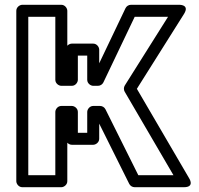

<svg xmlns="http://www.w3.org/2000/svg" viewBox="-20 -756 832 801"><path d="M681.1 -686 500.6 -399.3C495.6 -391.3 495.9 -380.8 500.2 -373.4L703.7 -25H557.1L419.9 -300.2C415.6 -308.7 406.5 -314 397.5 -314H368.9C353.8 -314 343.9 -299.7 343.9 -289V-202H304.8V-289C304.8 -304.1 290.5 -314 279.8 -314H235.8C220.7 -314 210.8 -299.7 210.8 -289V-25H98V-686H210.8V-423C210.8 -407.9 225.1 -398 235.8 -398H279.8C294.9 -398 304.8 -412.3 304.8 -423V-524H343.9V-423C343.9 -407.9 358.2 -398 368.9 -398H388.7C398.3 -398 407.2 -403.7 411.3 -412.2L542 -686ZM747.6 -697.7C773.1 -738.3 726.4 -736 726.4 -736H526.2C516.8 -736 507.8 -730.4 503.6 -721.8L393.9 -491.9V-549C393.9 -559.7 384 -574 368.9 -574H279.8C275.7 -574 268.4 -572.9 260.8 -565.4V-711C260.8 -721.7 250.9 -736 235.8 -736H73C62.3 -736 48 -726.1 48 -711V0C48 10.7 57.9 25 73 25H235.8C246.5 25 260.8 15.1 260.8 0V-160.6C265.9 -155.5 272.2 -152 279.8 -152H368.9C379.6 -152 393.9 -161.9 393.9 -177V-240.2L519.2 11.2C523.2 19.2 532.1 25 541.6 25H747.3C794.2 25 768.9 -12.6 768.9 -12.6L551 -385.5Z"/></svg>

Font: Asimov
Style: WidOu
Weight: 500
Designer: Google
Version: Version 2.000980; 2014